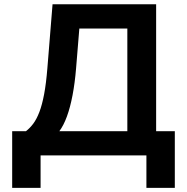

<svg xmlns="http://www.w3.org/2000/svg" viewBox="-20 -748 900 924"><path d="M38.6 156.2V-116.7H105Q123.5 -130.9 139.9 -152.6Q156.2 -174.3 169.4 -208.7Q182.6 -243.2 192.4 -294.9Q202.1 -346.7 208 -419.9L232.9 -727.5H731.4V-116.7H821.3V156.2H684.6V0H175.3V156.2ZM265.6 -116.7H592.8V-610.8H361.8L346.2 -419.9Q340.3 -348.1 329.1 -289.6Q317.9 -231 302 -187.5Q286.1 -144 265.6 -116.7Z"/></svg>

Font: Inter
Style: 650
Weight: 650
Designer: Rasmus Andersson
Foundry: rsms
Version: Version 4.001;git-66647c0bb